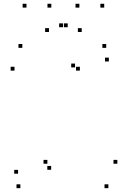

<svg xmlns="http://www.w3.org/2000/svg" viewBox="-20 -969 660 999"><path d="M55.4 -601.6V-621.6H35.4V-601.6ZM395.6 -601.6V-621.6H375.6V-601.6ZM370.5 -618.3V-638.3H350.5V-618.3ZM74 -65.2V-85.2H54V-65.2ZM85.9 10V-10H65.9V10ZM543.8 10V-10H523.8V10ZM590.6 -117.1V-137.1H570.6V-117.1ZM226.5 -117.1V-137.1H206.5V-117.1ZM246.2 -85.6V-105.6H226.2V-85.6ZM546.4 -649.2V-669.2H526.4V-649.2ZM532.7 -720V-740H512.7V-720ZM96.1 -720V-740H76.1V-720ZM247 -929.4V-949.4H227V-929.4ZM332.3 -827.4V-847.4H312.3V-827.4ZM307.7 -827.4V-847.4H287.7V-827.4ZM393 -929.4V-949.4H373V-929.4ZM522.2 -929.4V-949.4H502.2V-929.4ZM405.2 -802.5V-822.5H385.2V-802.5ZM234.8 -802.5V-822.5H214.8V-802.5ZM117.8 -929.4V-949.4H97.8V-929.4Z"/></svg>

Font: Monaspace Argon Dots Var
Style: Regular
Weight: 400
Designer: Riley Cran and the Lettermatic Team
Version: Version 1.100 (Monaspace Argon Dots)